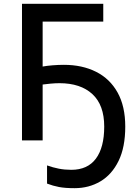

<svg xmlns="http://www.w3.org/2000/svg" viewBox="-20 -734 715 1004"><path d="M291 -299Q269 -299 243 -296.5Q217 -294 203 -292V0H95V-714H520V-621H203V-386Q224 -390 254.5 -392.5Q285 -395 314 -395Q410 -395 482.5 -358.5Q555 -322 595 -250Q635 -178 635 -72Q635 36 600 107.5Q565 179 505 214.5Q445 250 370 250Q321 250 289 244Q257 238 226 226V131Q257 142 287.5 148Q318 154 353 154Q438 154 481.5 95.5Q525 37 525 -72Q525 -185 463 -242Q401 -299 291 -299Z"/></svg>

Font: Noto Sans Medium
Style: Regular
Weight: 500
Designer: Monotype Design Team
Foundry: Monotype Imaging Inc.
Version: Version 2.007